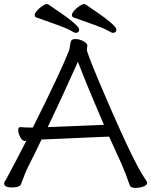

<svg xmlns="http://www.w3.org/2000/svg" viewBox="-21 -900 732 929"><path d="M-1 -12Q-1 -18 3 -23.5Q7 -29 11 -36.5Q15 -44 24.5 -62Q34 -80 53.5 -116.5Q73 -153 106 -218H99Q87 -218 77 -236.5Q67 -255 67 -270Q67 -285 78 -285H80Q98 -283 119 -283H138Q273 -553 312 -653Q316 -662 318 -680.5Q320 -699 325 -705Q330 -711 345.5 -711Q361 -711 380 -702Q399 -693 402 -680L399 -660Q399 -647 452 -520Q619 -124 680 -36Q691 -20 691 -16Q691 -4 673 2.5Q655 9 633 9Q611 9 607 -3Q588 -59 566 -109L507 -239L484 -238Q460 -237 423 -235.5Q386 -234 344.5 -232Q303 -230 265.5 -228.5Q228 -227 204.5 -226Q181 -225 180 -225Q164 -191 148 -159L118 -99Q99 -61 81 -10Q75 7 37 7Q-1 7 -1 -12ZM482 -296Q397 -493 356 -601Q273 -416 210 -285ZM542 -758Q542 -741 525 -741Q520 -741 500 -752.5Q480 -764 432 -781Q384 -798 334 -816Q327 -819 327 -827.5Q327 -836 338 -848.5Q349 -861 363 -870.5Q377 -880 383.5 -880Q390 -880 392 -879Q542 -780 542 -758ZM362 -758Q362 -741 345 -741Q340 -741 320 -752.5Q300 -764 252 -781Q204 -798 154 -816Q147 -819 147 -827.5Q147 -836 158 -848.5Q169 -861 183 -870.5Q197 -880 203.5 -880Q210 -880 212 -879Q362 -780 362 -758Z"/></svg>

Font: LXGW WenKai
Style: Regular
Weight: 400
Designer: LXGW / Fontworks Inc.
Foundry: LXGW / Fontworks Inc.
Version: Version 1.520; June 14, 2025